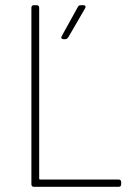

<svg xmlns="http://www.w3.org/2000/svg" viewBox="-20 -720 512 740"><path d="M101 -10V-690Q101 -700 111 -700H121Q131 -700 131 -690V-32Q131 -28 135 -28H437Q447 -28 447 -18V-10Q447 0 437 0H111Q101 0 101 -10ZM218 -581 280 -693Q283 -700 292 -700H301Q307 -700 309 -696.5Q311 -693 308 -688L243 -576Q238 -569 231 -569H225Q219 -569 217 -572.5Q215 -576 218 -581Z"/></svg>

Font: Barlow Semi Condensed Thin
Style: Regular
Weight: 250
Width: 4
Designer: Jeremy Tribby
Foundry: Tribby Type
Version: Version 1.408